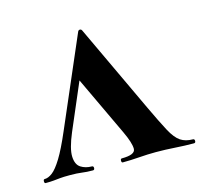

<svg xmlns="http://www.w3.org/2000/svg" viewBox="-79 -481 593 558"><g transform="rotate(-15 217.5 -202.5)"><path d="M-6 0Q-10 0 -10 -6Q-10 -12 -6 -12Q5 -12 17.5 -21.5Q30 -31 46 -57Q62 -83 83 -132L199 -401Q201 -405 205 -405Q209 -405 211 -401L335 -137Q359 -86 373.5 -59Q388 -32 403 -22Q418 -12 440 -12Q445 -12 445 -6Q445 0 440 0Q413 0 383.5 -2Q354 -4 326 -4Q302 -4 275.5 -2Q249 0 226 0Q222 0 222 -6Q222 -12 226 -12Q267 -12 267 -30Q267 -48 250 -84L160 -275L204 -352L106 -123Q87 -78 88 -54Q89 -30 103 -21Q117 -12 136 -12Q141 -12 141 -6Q141 0 136 0Q117 0 103.5 -2Q90 -4 67 -4Q48 -4 38 -3Q28 -2 18.5 -1Q9 0 -6 0Z"/></g></svg>

Font: Cormorant Garamond Light
Style: Regular
Weight: 300
Designer: Christian Thalmann (Catharsis Fonts)
Foundry: Catharsis Fonts
Version: Version 4.001